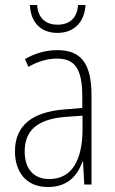

<svg xmlns="http://www.w3.org/2000/svg" viewBox="-20 -740 460 770"><path d="M323 -720H293C290 -671 262 -641 211 -641C161 -641 132 -670 129 -720H100C103 -647 147 -608 210 -608C277 -608 319 -651 323 -720ZM210 -539C165 -539 119 -526 80 -503L94 -472C136 -496 174 -505 208 -505C279 -505 310 -466 310 -353V-307L237 -301C111 -291 40 -238 40 -133C40 -54 82 10 172 10C254 10 291 -38 311 -92H313L318 0H347V-357C347 -486 305 -539 210 -539ZM240 -271 311 -276V-218C310 -101 270 -22 178 -22C115 -22 79 -62 79 -133C79 -219 133 -262 240 -271Z"/></svg>

Font: Noto Sans Sinhala UI Condensed ExtraLight
Style: Regular
Weight: 200
Width: 3
Designer: Jelle Bosma - Monotype Design Team
Foundry: Monotype Imaging Inc.
Version: Version 2.006